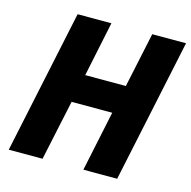

<svg xmlns="http://www.w3.org/2000/svg" viewBox="-105 -818 918 922"><g transform="rotate(15 354.0 -357.0)"><path d="M18 0 169 -714H337L280 -441H482L540 -714H708L557 0H389L452 -300H250L186 0Z"/></g></svg>

Font: Noto Sans ExtraBold
Style: Italic
Weight: 800
Italic angle: -12°
Designer: Monotype Design Team
Foundry: Monotype Imaging Inc.
Version: Version 2.013; ttfautohint (v1.8.4.7-5d5b)